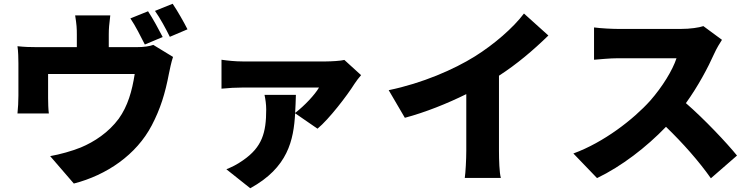

<svg xmlns="http://www.w3.org/2000/svg" viewBox="-20 -895 4010 1022"><path d="M978 -739C961 -773 925 -837 899 -875L805 -837C832 -799 864 -740 884 -699ZM846 -698C828 -733 793 -798 768 -835L674 -797C701 -758 730 -699 751 -658ZM559 -644V-711C559 -744 561 -763 567 -813H380C388 -763 389 -744 389 -711V-644H180C140 -644 110 -645 73 -649C77 -624 78 -581 78 -558V-386C78 -355 76 -320 73 -291H240C237 -313 236 -348 236 -373V-501H697C683 -410 660 -330 612 -263C558 -190 482 -140 410 -110C363 -91 299 -73 247 -64L373 82C548 37 706 -71 788 -228C834 -316 859 -397 879 -502C883 -522 892 -566 901 -592L796 -656C776 -649 749 -644 705 -644Z M1813 -576C1795 -571 1742 -568 1716 -568H1270C1234 -568 1193 -572 1159 -577V-423C1200 -427 1234 -429 1270 -429H1678C1657 -392 1601 -332 1551 -294C1553 -326 1554 -358 1555 -390H1388C1393 -367 1397 -339 1397 -312C1397 -188 1375 -112 1274 -42C1240 -18 1214 -6 1185 6L1312 107C1513 -3 1543 -149 1551 -292L1670 -210C1731 -260 1829 -388 1867 -449C1874 -460 1891 -483 1902 -495Z M2636 -492C2732 -554 2819 -628 2899 -706L2769 -823C2712 -747 2609 -658 2508 -595C2396 -525 2228 -452 2049 -415L2135 -268C2244 -297 2361 -344 2462 -394V-93C2462 -45 2458 25 2454 52H2646C2638 24 2636 -45 2636 -93Z M3724 -756C3701 -748 3654 -741 3604 -741H3270C3241 -741 3177 -744 3142 -749V-577C3170 -579 3225 -585 3270 -585H3581C3560 -521 3506 -433 3441 -359C3352 -260 3194 -137 3032 -78L3158 53C3289 -10 3420 -111 3525 -220C3615 -133 3700 -37 3764 54L3903 -67C3848 -135 3728 -262 3631 -346C3696 -436 3749 -536 3782 -610C3793 -635 3814 -670 3823 -683Z"/></svg>

Font: Noto Sans CJK JP Black
Style: Regular
Weight: 900
Designer: Ryoko NISHIZUKA (kana & ideographs); Paul D. Hunt (Latin, Greek & Cyrillic); Wenlong ZHANG (bopomofo); Sandoll Communica
Foundry: Adobe Systems Incorporated
Version: Version 1.004;PS 1.004;hotconv 1.0.82;makeotf.lib2.5.63406